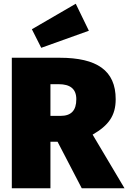

<svg xmlns="http://www.w3.org/2000/svg" viewBox="-20 -1004 684 1024"><path d="M454 -840 384 -984 150 -848 200 -749ZM416 0H644L474 -286C559 -335 597 -387 597 -475C597 -628 497 -696 298 -696H43V0H249V-248H287ZM249 -555H293C354 -555 387 -530 387 -475C387 -414 359 -386 303 -386H249Z"/></svg>

Font: Fira Sans Heavy
Style: Regular
Weight: 900
Designer: bBox Type GmbH & Carrois Corporate GbR & Edenspiekermann AG
Foundry: bBox Type GmbH & Carrois Corporate GbR & Edenspiekermann AG
Version: Version 4.300;PS 004.300;hotconv 1.0.88;makeotf.lib2.5.64775